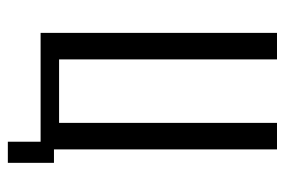

<svg xmlns="http://www.w3.org/2000/svg" viewBox="-136 -494 713 480"><g transform="rotate(90 220.0 -254.5)"><path d="M334.8 81.9V0H62.7V-591H129V-46.2H287.7V-591H354V-33.4H387.6V81.9Z"/></g></svg>

Font: Alumni Sans SC Thin
Style: Regular
Weight: 100
Designer: Robert E. Leuschke
Foundry: Robert E. Leuschke
Version: Version 1.018